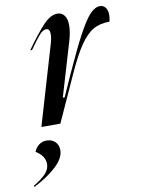

<svg xmlns="http://www.w3.org/2000/svg" viewBox="-173 -580 674 917"><g transform="rotate(-10 164.5 -122.0)"><path d="M122 -429Q122 -456 104 -456Q89 -456 72 -437Q55 -418 21 -370H12Q64 -443 100 -481.5Q136 -520 170 -520Q190 -520 203 -504Q216 -488 216 -455Q216 -422 202 -376L126 -120H135L181 -223Q235 -342 269 -405Q303 -468 327.5 -494Q352 -520 376 -520Q393 -520 403 -507Q413 -494 413 -472Q413 -452 408 -439Q362 -439 329 -420Q296 -401 264 -354Q232 -307 192 -218L93 0H1L114 -383Q122 -410 122 -429ZM-3 178Q-3 139 -47 112Q-40 93 -24 80.5Q-8 68 14 68Q39 68 55 83.5Q71 99 71 124Q71 162 30 201Q-11 240 -81 276L-84 271Q-41 245 -22 224Q-3 203 -3 178Z"/></g></svg>

Font: Nyght Serif Italic
Style: Regular
Weight: 400
Italic angle: -16°
Designer: Maksym Kobuzan
Version: Version 0.410